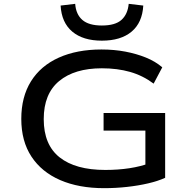

<svg xmlns="http://www.w3.org/2000/svg" viewBox="-20 -972 997 1001"><path d="M523 9Q391 9 294 -33Q197 -75 144 -155.5Q91 -236 91 -352Q91 -467 141.5 -548Q192 -629 286.5 -671.5Q381 -714 509 -714Q575 -714 633 -703Q691 -692 740.5 -672Q790 -652 826 -621L781 -536Q725 -578 658.5 -597Q592 -616 511 -616Q369 -616 288.5 -549.5Q208 -483 208 -351Q208 -217 291 -151.5Q374 -86 529 -86Q596 -86 655 -95Q714 -104 765 -123L738 -88V-291H520V-383H841V-45Q804 -28 752.5 -16Q701 -4 642 2.5Q583 9 523 9ZM511 -760Q413 -760 357 -807Q301 -854 296 -943L372 -952Q376 -897 409.5 -868Q443 -839 511 -839Q581 -839 613.5 -868.5Q646 -898 651 -952L727 -943Q722 -854 666 -807Q610 -760 511 -760Z"/></svg>

Font: Nunito Sans 7pt Expanded Medium
Style: Regular
Weight: 500
Width: 7
Designer: Vernon Adams
Foundry: Vernon Adams
Version: Version 3.101;gftools[0.9.27]